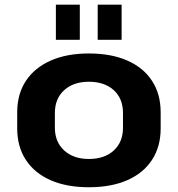

<svg xmlns="http://www.w3.org/2000/svg" viewBox="-20 -774 744 804"><path d="M352.1 10.1Q259.1 10.1 191.8 -19.5Q124.4 -49.1 88.2 -104.5Q52 -159.9 52 -236.6V-303.4Q52 -380.1 88.4 -435.3Q124.9 -490.4 192.3 -520.3Q259.6 -550.1 352.1 -550.1Q445.6 -550.1 513 -520.5Q580.4 -490.9 616.6 -435.5Q652.8 -380.1 652.8 -303.4V-236.6Q652.8 -159.9 616.6 -104.5Q580.4 -49.1 513 -19.5Q445.6 10.1 352.1 10.1ZM352.1 -108.3Q417.6 -108.3 456.3 -143.7Q495 -179.2 495 -239.2V-300.8Q495 -361.3 456.3 -396.5Q417.6 -431.7 352.1 -431.7Q287.7 -431.7 248.7 -396.3Q209.8 -360.8 209.8 -300.8V-239.2Q209.8 -179.7 248.7 -144Q287.7 -108.3 352.1 -108.3ZM314.2 -754.4V-607.4H214V-754.4ZM489.3 -754.4V-607.4H389.1V-754.4Z"/></svg>

Font: Pathway Extreme 8pt Thin
Style: Regular
Weight: 100
Designer: Eduardo Rodriguez Tunni
Foundry: Eduardo Rodriguez Tunni
Version: Version 1.000